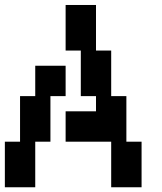

<svg xmlns="http://www.w3.org/2000/svg" viewBox="-20 -708 665 790"><path d="M500 62.5H437.5V0V-62.5V-125H375H312.5H250V-187.5V-250H312.5H375V-312.5H312.5V-375V-437.5V-500H250V-562.5V-625V-687.5H312.5H375V-625V-562.5V-500H437.5V-437.5V-375V-312.5H500V-250V-187.5V-125H562.5V-62.5V0V62.5ZM62.5 62.5H0V0V-62.5V-125H62.5V-187.5V-250V-312.5H125V-375V-437.5H187.5H250V-375V-312.5H187.5V-250V-187.5V-125H125V-62.5V0V62.5Z"/></svg>

Font: PixelArmy
Style: Medium
Weight: 500
Version: Version 001.000